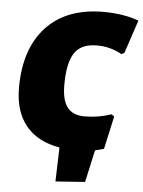

<svg xmlns="http://www.w3.org/2000/svg" viewBox="-57 -703 683 915"><g transform="rotate(5 285.0 -245.5)"><path d="M243 167 248 4Q142 -14 86.5 -82Q31 -150 31 -263Q31 -449 127.5 -553.5Q224 -658 402 -658Q497 -658 570 -631L517 -472L503 -465Q449 -496 384 -496Q308 -496 276.5 -448Q245 -400 245 -295Q245 -222 271.5 -188Q298 -154 354 -154Q420 -154 481 -175L495 -166L460 -8Q422 2 418 3L384 157Z"/></g></svg>

Font: Alegreya Sans SC Black
Style: Italic
Weight: 900
Italic angle: -7°
Designer: Juan Pablo del Peral
Foundry: Huerta Tipografica
Version: Version 2.007